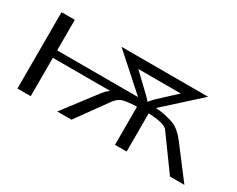

<svg xmlns="http://www.w3.org/2000/svg" viewBox="-70 -750 1269 1028"><g transform="rotate(30 565.0 -236.0)"><path d="M76 0V-472H158V-283H658Q612 -324 447 -472H982L770 -280Q808 -278 840 -270Q872 -262 889 -255Q906 -248 925 -231Q944 -214 947.5 -209.5Q951 -205 965 -188L1108 0H1019Q871 -205 868 -208Q843 -233 751 -236V0H679V-236Q610 -233 587 -223.5Q564 -214 544 -186L410 0H322L470 -194Q479 -204 490 -219L512 -237H158V0ZM584 -414Q586 -411 644 -357Q702 -303 715 -286Q725 -300 741 -316Q757 -332 793.5 -365Q830 -398 847 -414Z"/></g></svg>

Font: Coval
Style: Light
Weight: 300
Foundry: Context Ltd
Version: Version 001.000